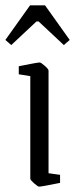

<svg xmlns="http://www.w3.org/2000/svg" viewBox="-37 -687 280 716"><path d="M76 -20V-403L33 -410V-440Q102 -454 111 -454Q116 -454 130 -441.5Q144 -429 144 -424V-41L187 -35V-5Q118 9 109 9Q104 9 90 -3.5Q76 -16 76 -20ZM-17 -538 75 -667H131L223 -538L201 -519L107 -607H99L5 -519Z"/></svg>

Font: Grenze Light
Style: Regular
Weight: 300
Designer: Renata Polastri
Foundry: Omnibus-Type
Version: Version 1.002; ttfautohint (v1.8)